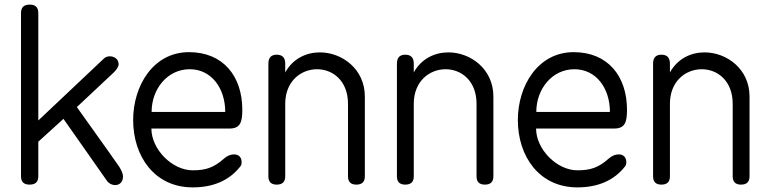

<svg xmlns="http://www.w3.org/2000/svg" viewBox="-20 -800 3335 832"><path d="M71 -36C71 -12 83 0 108 0C134 0 146 -12 146 -36V-186L255 -285L441 -20C449 -6 465 2 479 2C497 2 513 -10 513 -35C513 -50 504 -65 497 -77C438 -162 373 -251 313 -336L473 -486C484 -497 494 -510 494 -522C494 -543 476 -556 456 -556C446 -556 438 -553 431 -547L146 -278V-743C146 -768 134 -780 109 -780C83 -780 71 -768 71 -743Z M637 -315C637 -415 706 -500 802 -500C897 -500 956 -417 956 -315ZM799 -574C643 -574 557 -427 557 -280C557 -122 650 12 815 12C904 12 973 -18 1020 -77C1025 -82 1027 -89 1027 -97C1027 -120 1013 -131 994 -131C980 -131 964 -125 951 -113C906 -73 871 -62 815 -62C726 -62 636 -153 636 -243H974C1021 -243 1030 -270 1030 -324C1030 -470 947 -574 799 -574Z M1143 -36C1143 -12 1155 0 1179 0C1204 0 1216 -12 1216 -36V-350C1216 -449 1285 -500 1354 -500C1421 -500 1488 -451 1488 -350V-36C1488 -12 1500 0 1524 0C1549 0 1561 -12 1561 -36V-382C1561 -501 1462 -573 1366 -573C1307 -573 1249 -546 1216 -486V-524C1216 -550 1204 -563 1179 -563C1155 -563 1143 -550 1143 -524Z M1700 -36C1700 -12 1712 0 1736 0C1761 0 1773 -12 1773 -36V-350C1773 -449 1842 -500 1911 -500C1978 -500 2045 -451 2045 -350V-36C2045 -12 2057 0 2081 0C2106 0 2118 -12 2118 -36V-382C2118 -501 2019 -573 1923 -573C1864 -573 1806 -546 1773 -486V-524C1773 -550 1761 -563 1736 -563C1712 -563 1700 -550 1700 -524Z M2304 -315C2304 -415 2373 -500 2469 -500C2564 -500 2623 -417 2623 -315ZM2466 -574C2310 -574 2224 -427 2224 -280C2224 -122 2317 12 2482 12C2571 12 2640 -18 2687 -77C2692 -82 2694 -89 2694 -97C2694 -120 2680 -131 2661 -131C2647 -131 2631 -125 2618 -113C2573 -73 2538 -62 2482 -62C2393 -62 2303 -153 2303 -243H2641C2688 -243 2697 -270 2697 -324C2697 -470 2614 -574 2466 -574Z M2810 -36C2810 -12 2822 0 2846 0C2871 0 2883 -12 2883 -36V-350C2883 -449 2952 -500 3021 -500C3088 -500 3155 -451 3155 -350V-36C3155 -12 3167 0 3191 0C3216 0 3228 -12 3228 -36V-382C3228 -501 3129 -573 3033 -573C2974 -573 2916 -546 2883 -486V-524C2883 -550 2871 -563 2846 -563C2822 -563 2810 -550 2810 -524Z"/></svg>

Font: Numismatica Pro
Style: Regular
Weight: 400
Designer: Chris Hopkins
Foundry: Edward C. D. Hopkins
Version: Version 2.19D